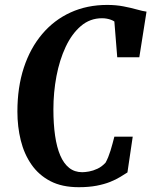

<svg xmlns="http://www.w3.org/2000/svg" viewBox="-20 -772 630 800"><path d="M308 8Q238.5 8 190 -17.2Q141.5 -42.5 111 -86.5Q80.5 -130.5 66.5 -187.2Q52.5 -244 52.5 -307.5Q52.5 -408 79.2 -489.8Q106 -571.5 155.8 -630.2Q205.5 -689 274.2 -720.2Q343 -751.5 426.5 -751.5Q463 -751.5 494.2 -745.5Q525.5 -739.5 550.2 -732.5Q575 -725.5 590.5 -723.5L560.5 -533.5H468.5L456.5 -682.5Q450.5 -686.5 442.5 -689.5Q434.5 -692.5 425.2 -694.2Q416 -696 405 -696Q355 -696 317 -663.5Q279 -631 253.5 -576.5Q228 -522 215.2 -454.5Q202.5 -387 202.5 -316.5Q202.5 -255.5 209.5 -207Q216.5 -158.5 231 -124.5Q245.5 -90.5 268.2 -72.5Q291 -54.5 322.5 -54.5Q334.5 -54.5 351.2 -57.5Q368 -60.5 386.2 -69Q404.5 -77.5 420 -94.5Q425.5 -104.5 430.8 -117.2Q436 -130 440.5 -144.5Q445 -159 449 -174Q453 -189 456.5 -202.5H533L511 -53.5Q498.5 -45.5 481 -34.8Q463.5 -24 439.2 -14.2Q415 -4.5 382.5 1.8Q350 8 308 8Z"/></svg>

Font: Merriweather 24pt SemiCondensed
Style: Bold Italic
Weight: 700
Width: 4
Italic angle: -7.8°
Designer: Eben Sorkin
Foundry: Eben Sorkin
Version: Version 2.101